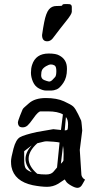

<svg xmlns="http://www.w3.org/2000/svg" viewBox="-20 -902 458 927"><path d="M208 -702.6C217.8 -702.6 226.4 -707 233.9 -715.8C260.3 -750.7 282.3 -779.1 300 -801C317.8 -823 326.7 -837.7 326.7 -845.2V-859.6V-864.3V-868.2C326.7 -869.8 326.5 -871.1 326.2 -872.1C325.8 -873 325.5 -874.1 325.2 -875.2C324.9 -876.4 324.4 -877.3 323.7 -877.9C323.1 -878.6 321.9 -879.5 320.1 -880.6C318.3 -881.8 313.7 -882.3 306.4 -882.3H293.2C291.7 -882.3 289.8 -882.2 287.4 -881.8C284.9 -881.5 283.1 -880.7 282 -879.4C280.8 -878.1 279.9 -876.5 279.3 -874.5C275.7 -873.5 266.6 -873 252 -873C237.3 -873 225.3 -867.4 216.1 -856.2C206.8 -845 199.2 -824.5 193.4 -794.9C189.8 -777 186.4 -756.3 183.1 -732.9C183.1 -712.7 191.4 -702.6 208 -702.6ZM215.3 -643.6C173.3 -643.6 146.5 -625.2 134.8 -588.4C131.2 -577.3 129.4 -564.8 129.4 -550.8C129.4 -536.8 132.6 -522.4 138.9 -507.6C145.3 -492.8 154.9 -481.9 167.7 -475.1C180.6 -468.3 192.2 -464.8 202.6 -464.8H228C235.8 -464.8 244.5 -466.8 254.2 -470.7C263.8 -474.6 274.3 -485 285.9 -502C297.4 -518.9 303.2 -540.5 303.2 -566.9V-571.8C303.2 -600.4 290.9 -621.3 266.1 -634.3C255.7 -640.5 238.8 -643.6 215.3 -643.6ZM226.1 -590.8C232.6 -590.8 238.5 -589.1 243.9 -585.7C249.3 -582.3 252 -573.3 252 -558.8C252 -544.4 250.1 -534.8 246.3 -530.3C242.6 -525.7 237.9 -520.8 232.2 -515.4C226.5 -510 220.9 -507.7 215.6 -508.5C210.2 -509.4 202.7 -511.7 193.1 -515.6C183.5 -519.5 178.7 -527.1 178.7 -538.3C178.7 -549.6 180.3 -558.3 183.3 -564.5C186.4 -570.6 192.7 -576.6 202.1 -582.3C211.6 -588 219.6 -590.8 226.1 -590.8ZM305.2 -275.4C302.6 -273.4 298.3 -272.5 292.5 -272.5L293.9 -288.6L298.3 -336.9C305.2 -328.5 308.6 -316.9 308.6 -302.2C308.6 -287.6 307.5 -278.6 305.2 -275.4ZM267.6 -213.9C263.3 -173.8 259.3 -133.6 255.4 -93.3C251.1 -88.4 245.4 -81.5 238 -72.8C230.7 -64 218.8 -59.6 202.1 -59.6C185.5 -59.6 171.4 -60.7 159.7 -63C132 -87.1 118.2 -111.3 118.2 -135.7C118.2 -160.5 132.2 -185.4 160.2 -210.4C177.1 -214.4 187.4 -216.9 191.2 -218C194.9 -219.2 200.1 -219.7 206.8 -219.7C213.5 -219.7 224 -219.1 238.5 -217.8C253 -216.5 262.7 -215.2 267.6 -213.9ZM377 -271.5C377 -274.1 376.3 -282.2 375 -295.9C373.7 -309.6 372.6 -317.5 371.8 -319.8C371 -322.1 366.1 -332.4 357.2 -350.8C348.2 -369.2 340.4 -381.5 333.7 -387.7C327.1 -393.9 312.2 -402.3 289.1 -412.8C266 -423.4 236.7 -428.7 201.2 -428.7C165.7 -428.7 138.3 -420.1 119.1 -402.8C116.2 -400.2 112.9 -397.3 109.1 -394C105.4 -390.8 102.7 -388.4 101.1 -387C99.4 -385.5 97.7 -383.9 95.7 -382.1C93.8 -380.3 92.4 -378.8 91.6 -377.7C90.7 -376.5 89.8 -375.1 88.9 -373.3C87.9 -371.5 83.9 -361.7 76.9 -344C69.9 -326.3 66.4 -314.8 66.4 -309.6C66.4 -304.4 68 -299.3 71 -294.4C74.1 -289.6 80.2 -287.1 89.4 -287.1C98.5 -287.1 106.4 -290.2 113.3 -296.4C120.1 -302.6 128.7 -313.2 139.2 -328.1C149.6 -343.1 157.6 -352.9 163.1 -357.4C168.6 -362 172.5 -364.3 174.8 -364.3H210.9C243.2 -364.3 267.4 -359.4 283.7 -349.6C280.4 -324.5 277.3 -299.5 274.4 -274.4L237.3 -278.3L157.7 -264.6C117 -255.5 90 -247.2 76.7 -239.7C63.3 -232.3 52.7 -213.6 44.9 -183.8C37.1 -154.1 33.2 -134 33.2 -123.5C33.2 -113.1 33.9 -104.2 35.2 -96.7C44.6 -50.1 78.9 -20.5 138.2 -7.8C165.2 -2.6 188.2 0 207.3 0C226.3 0 244.1 -4.9 260.7 -14.6L291 -34.7L292.5 -35.6C293.8 -34.3 296.1 -30.9 299.3 -25.4C302.6 -19.9 310.5 -13.4 323.2 -6.1C335.9 1.2 346 4.9 353.5 4.9H354.5C364.3 4.9 372.2 -1.1 378.4 -13.2L390.6 -34.7L382.8 -40C377 -45.9 373.7 -52.2 373 -59.1L365.2 -178.2ZM273.9 -111.3C277.5 -140.3 280.9 -169.1 284.2 -197.8C286.1 -189.6 287.1 -176.7 287.1 -158.9C287.1 -141.2 286.9 -130.7 286.4 -127.4C285.9 -124.2 281.7 -118.8 273.9 -111.3ZM132.8 -199.7C113 -177.6 103 -155.8 103 -134.3C103 -112.8 113.3 -91.5 133.8 -70.3C119.5 -75.8 109.7 -81.9 104.5 -88.6C99.3 -95.3 96.7 -110 96.7 -132.8V-171.9Z"/></svg>

Font: Drukaatie burti
Style: Regular
Weight: 400
Version: Version 0.14.4